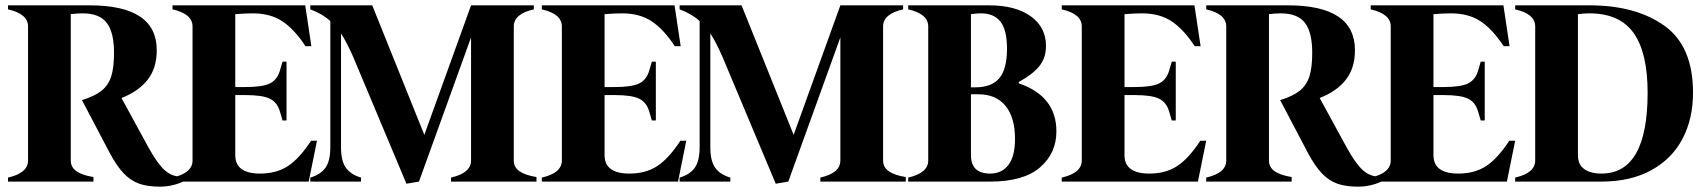

<svg xmlns="http://www.w3.org/2000/svg" viewBox="-20 -680 6380 719"><path d="M666 -19V0Q624 19 579 19Q533 19 501.5 8Q470 -3 443.5 -30.5Q417 -58 390 -109L287 -305Q335 -320 360.5 -340.5Q386 -361 396.5 -394Q407 -427 407 -483Q407 -558 380 -594Q353 -630 289 -630Q267 -630 245 -627V-79Q245 -54 266 -39Q287 -24 330 -17V0H10V-15Q85 -32 85 -79V-581Q85 -628 10 -645V-660H316Q567 -660 567 -492Q567 -425 533 -381.5Q499 -338 435 -313L537 -126Q571 -65 597.5 -42Q624 -19 655 -19Z M1167 -153 1136 0H626V-15Q701 -32 701 -79V-581Q701 -628 626 -645V-660H1123L1146 -507H1124Q1082 -571 1037 -600.5Q992 -630 927 -630Q899 -630 861 -627V-354H898Q963 -354 990.5 -367.5Q1018 -381 1028 -415L1038 -449H1053V-229H1038L1028 -263Q1018 -297 990.5 -310.5Q963 -324 898 -324H861V-99Q861 -30 954 -30Q1015 -30 1058 -58Q1101 -86 1145 -153Z M1989 -17V0H1669V-15Q1744 -32 1744 -79V-540L1549 0L1502 8L1303 -466Q1279 -521 1257 -555V-129Q1257 -77 1275.5 -51.5Q1294 -26 1332 -15V0H1142V-15Q1180 -26 1198.5 -51.5Q1217 -77 1217 -129V-601Q1188 -628 1142 -645V-660H1374L1569 -175L1744 -660H1979V-645Q1904 -628 1904 -581V-79Q1904 -54 1925 -39Q1946 -24 1989 -17Z M2550 -153 2519 0H2009V-15Q2084 -32 2084 -79V-581Q2084 -628 2009 -645V-660H2506L2529 -507H2507Q2465 -571 2420 -600.5Q2375 -630 2310 -630Q2282 -630 2244 -627V-354H2281Q2346 -354 2373.5 -367.5Q2401 -381 2411 -415L2421 -449H2436V-229H2421L2411 -263Q2401 -297 2373.5 -310.5Q2346 -324 2281 -324H2244V-99Q2244 -30 2337 -30Q2398 -30 2441 -58Q2484 -86 2528 -153Z M3372 -17V0H3052V-15Q3127 -32 3127 -79V-540L2932 0L2885 8L2686 -466Q2662 -521 2640 -555V-129Q2640 -77 2658.5 -51.5Q2677 -26 2715 -15V0H2525V-15Q2563 -26 2581.5 -51.5Q2600 -77 2600 -129V-601Q2571 -628 2525 -645V-660H2757L2952 -175L3127 -660H3362V-645Q3287 -628 3287 -581V-79Q3287 -54 3308 -39Q3329 -24 3372 -17Z M3688 0H3381V-15Q3456 -32 3456 -79V-581Q3456 -628 3381 -645V-660H3684Q3783 -660 3840 -619Q3897 -578 3897 -508Q3897 -462 3871 -431Q3845 -400 3795 -373V-368Q3936 -320 3936 -188Q3936 -106 3874.5 -53Q3813 0 3688 0ZM3616 -627V-353H3633Q3694 -353 3722.5 -387.5Q3751 -422 3751 -497Q3751 -568 3726.5 -599Q3702 -630 3654 -630Q3636 -630 3616 -627ZM3781 -160Q3781 -240 3745.5 -283.5Q3710 -327 3643 -327H3616V-99Q3616 -30 3688 -30Q3731 -30 3756 -62Q3781 -94 3781 -160Z M4497 -153 4466 0H3956V-15Q4031 -32 4031 -79V-581Q4031 -628 3956 -645V-660H4453L4476 -507H4454Q4412 -571 4367 -600.5Q4322 -630 4257 -630Q4229 -630 4191 -627V-354H4228Q4293 -354 4320.5 -367.5Q4348 -381 4358 -415L4368 -449H4383V-229H4368L4358 -263Q4348 -297 4320.5 -310.5Q4293 -324 4228 -324H4191V-99Q4191 -30 4284 -30Q4345 -30 4388 -58Q4431 -86 4475 -153Z M5153 -19V0Q5111 19 5066 19Q5020 19 4988.5 8Q4957 -3 4930.5 -30.5Q4904 -58 4877 -109L4774 -305Q4822 -320 4847.5 -340.5Q4873 -361 4883.5 -394Q4894 -427 4894 -483Q4894 -558 4867 -594Q4840 -630 4776 -630Q4754 -630 4732 -627V-79Q4732 -54 4753 -39Q4774 -24 4817 -17V0H4497V-15Q4572 -32 4572 -79V-581Q4572 -628 4497 -645V-660H4803Q5054 -660 5054 -492Q5054 -425 5020 -381.5Q4986 -338 4922 -313L5024 -126Q5058 -65 5084.5 -42Q5111 -19 5142 -19Z M5654 -153 5623 0H5113V-15Q5188 -32 5188 -79V-581Q5188 -628 5113 -645V-660H5610L5633 -507H5611Q5569 -571 5524 -600.5Q5479 -630 5414 -630Q5386 -630 5348 -627V-354H5385Q5450 -354 5477.5 -367.5Q5505 -381 5515 -415L5525 -449H5540V-229H5525L5515 -263Q5505 -297 5477.5 -310.5Q5450 -324 5385 -324H5348V-99Q5348 -30 5441 -30Q5502 -30 5545 -58Q5588 -86 5632 -153Z M6320 -333Q6320 -235 6280.5 -160Q6241 -85 6163.5 -42.5Q6086 0 5977 0H5654V-15Q5729 -32 5729 -79V-581Q5729 -628 5654 -645V-660H5932Q6106 -660 6213 -583.5Q6320 -507 6320 -333ZM6150 -333Q6150 -483 6097.5 -556.5Q6045 -630 5932 -630Q5911 -630 5889 -627V-99Q5889 -64 5912.5 -47Q5936 -30 5977 -30Q6150 -30 6150 -333Z"/></svg>

Font: FFF_NEPSZA-BADSAG Bold
Style: Regular
Weight: 700
Designer: bBox Type GmbH
Foundry: bBox Type GmbH
Version: Version 0.002